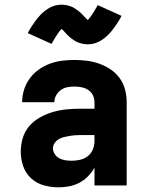

<svg xmlns="http://www.w3.org/2000/svg" viewBox="-20 -795 640 823"><path d="M231 8Q199 8 168 -0.5Q137 -9 113.5 -30.5Q90 -52 79.5 -82.5Q69 -113 69 -145Q69 -174 77.5 -203Q86 -232 105.5 -254.5Q125 -277 151 -291.5Q177 -306 205.5 -314.5Q234 -323 263.5 -326Q293 -329 322 -329H385V-357Q385 -373 378 -387Q371 -401 358 -409.5Q345 -418 329.5 -421Q314 -424 298 -424Q283 -424 268 -421Q253 -418 240.5 -409Q228 -400 220.5 -386Q213 -372 213 -357H75Q75 -384 83 -410Q91 -436 107 -458Q123 -480 145 -496Q167 -512 192.5 -521.5Q218 -531 244.5 -534.5Q271 -538 298 -538Q326 -538 353 -534.5Q380 -531 405.5 -522Q431 -513 454 -497.5Q477 -482 493 -460Q509 -438 516 -411Q523 -384 523 -357V0H385V-76Q373 -55 356.5 -38.5Q340 -22 320 -11.5Q300 -1 277 3.5Q254 8 231 8ZM287 -106Q305 -106 323 -110Q341 -114 355.5 -125Q370 -136 377.5 -153.5Q385 -171 385 -189V-216H322Q310 -216 298.5 -215Q287 -214 275.5 -212Q264 -210 252.5 -207Q241 -204 231 -198Q221 -192 214 -181.5Q207 -171 207 -159Q207 -146 215 -134Q223 -122 235 -116Q247 -110 260.5 -108Q274 -106 287 -106ZM356 -605Q349 -605 342 -606Q335 -607 329 -608.5Q323 -610 316 -612.5Q309 -615 303.5 -618.5Q298 -622 292 -626Q286 -630 280.5 -634.5Q275 -639 270.5 -643.5Q266 -648 262 -652.5Q258 -657 253 -662.5Q248 -668 244 -671Q240 -667 237.5 -664Q235 -661 232 -657Q229 -653 225.5 -647.5Q222 -642 218 -636Q214 -630 210 -622.5Q206 -615 201 -607L99 -653Q106 -667 113.5 -678.5Q121 -690 128 -700Q135 -710 142 -718.5Q149 -727 156.5 -734.5Q164 -742 174.5 -750Q185 -758 196 -763.5Q207 -769 219 -772Q231 -775 244 -775Q251 -775 258 -774Q265 -773 271 -771.5Q277 -770 284 -767.5Q291 -765 296.5 -761.5Q302 -758 308 -754Q314 -750 319.5 -745.5Q325 -741 329.5 -736.5Q334 -732 338 -727.5Q342 -723 347 -718Q352 -713 356 -709Q360 -713 362.5 -716Q365 -719 368 -723Q371 -727 374.5 -732.5Q378 -738 382 -744Q386 -750 390 -757.5Q394 -765 399 -773L501 -727Q494 -713 486.5 -701.5Q479 -690 472 -680Q465 -670 458 -661.5Q451 -653 443.5 -645.5Q436 -638 425.5 -630Q415 -622 404 -616.5Q393 -611 381 -608Q369 -605 356 -605Z"/></svg>

Font: Iosevka Curly Heavy Extended
Style: Regular
Weight: 900
Width: 7
Monospace: yes
Designer: Belleve Invis
Foundry: Belleve Invis
Version: Version 11.1.0; ttfautohint (v1.8.3)